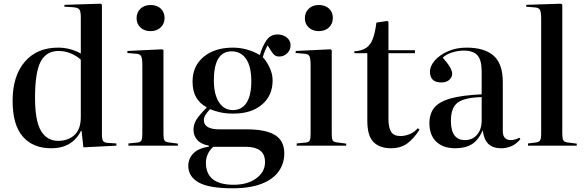

<svg xmlns="http://www.w3.org/2000/svg" viewBox="-20 -786 3159 1036"><path d="M256 14Q158 14 103 -49Q48 -112 48 -242Q48 -376 113.5 -452.5Q179 -529 294 -529Q328 -529 360.5 -520Q393 -511 416 -497V-692Q416 -724 408.5 -734.5Q401 -745 374 -747L327 -750L328 -760L523 -766L530 -761V-60Q530 -36 536 -26Q542 -16 562 -15L608 -12V0L430 9L420 -80H417Q370 14 256 14ZM294 -26Q347 -26 381.5 -57Q416 -88 416 -155V-464Q393 -485 361.5 -498Q330 -511 296 -511Q230 -511 199.5 -453.5Q169 -396 169 -258Q169 -133 201.5 -79.5Q234 -26 294 -26Z M792 -618Q759 -618 738 -637.5Q717 -657 717 -688Q717 -719 738 -739Q759 -759 792 -759Q827 -759 847.5 -739.5Q868 -720 868 -689Q868 -658 847 -638Q826 -618 792 -618ZM673 0V-12L723 -17Q739 -19 743.5 -29Q748 -39 748 -65V-435Q748 -469 742 -482Q736 -495 714 -496L667 -500L668 -511L855 -520L862 -515V-61Q862 -38 867 -29Q872 -20 888 -18L940 -11V0Z M1234 230Q1108 230 1052 198.5Q996 167 996 109Q996 70 1023 42Q1050 14 1107 5V0Q1064 -8 1044 -31.5Q1024 -55 1024 -86Q1024 -115 1039.5 -140Q1055 -165 1094 -204V-208Q1059 -226 1039 -260Q1019 -294 1019 -346Q1019 -430 1079 -479.5Q1139 -529 1237 -529Q1277 -529 1314.5 -518Q1352 -507 1382 -489Q1397 -539 1418.5 -569.5Q1440 -600 1477 -600Q1507 -600 1527.5 -583.5Q1548 -567 1548 -541Q1548 -517 1530 -499Q1512 -481 1487 -481Q1471 -481 1461.5 -488.5Q1452 -496 1443 -511L1424 -541Q1416 -527 1410 -512.5Q1404 -498 1398 -478Q1419 -455 1435 -421Q1451 -387 1451 -352Q1451 -271 1394 -222Q1337 -173 1239 -173Q1199 -173 1168 -180Q1137 -187 1113 -197Q1095 -177 1087.5 -164Q1080 -151 1080 -138Q1080 -88 1165 -88H1314Q1413 -88 1463.5 -57.5Q1514 -27 1514 42Q1514 96 1484 138.5Q1454 181 1392 205.5Q1330 230 1234 230ZM1236 -192Q1285 -192 1310.5 -232Q1336 -272 1336 -347Q1336 -427 1308 -468Q1280 -509 1230 -509Q1134 -509 1134 -352Q1134 -277 1161.5 -234.5Q1189 -192 1236 -192ZM1241 211Q1315 211 1362.5 176.5Q1410 142 1410 89Q1410 45 1382.5 25.5Q1355 6 1306 6H1131Q1112 22 1101.5 45Q1091 68 1091 92Q1091 211 1241 211Z M1700 -618Q1667 -618 1646 -637.5Q1625 -657 1625 -688Q1625 -719 1646 -739Q1667 -759 1700 -759Q1735 -759 1755.5 -739.5Q1776 -720 1776 -689Q1776 -658 1755 -638Q1734 -618 1700 -618ZM1581 0V-12L1631 -17Q1647 -19 1651.5 -29Q1656 -39 1656 -65V-435Q1656 -469 1650 -482Q1644 -495 1622 -496L1575 -500L1576 -511L1763 -520L1770 -515V-61Q1770 -38 1775 -29Q1780 -20 1796 -18L1848 -11V0Z M2089 14Q2029 14 1995.5 -19.5Q1962 -53 1962 -134V-499H1892V-509Q1932 -512 1955.5 -527.5Q1979 -543 1991.5 -576Q2004 -609 2011 -664L2069 -673L2076 -668V-515H2219V-499H2076V-145Q2076 -99 2090 -75.5Q2104 -52 2141 -52Q2165 -52 2190 -62Q2215 -72 2234 -94L2244 -87Q2213 -38 2177.5 -12Q2142 14 2089 14Z M2437 14Q2371 14 2334 -21.5Q2297 -57 2297 -121Q2297 -172 2323 -204.5Q2349 -237 2410.5 -254.5Q2472 -272 2579 -277V-401Q2579 -461 2556.5 -487Q2534 -513 2482 -513Q2450 -513 2418 -502.5Q2386 -492 2369 -475Q2399 -441 2409.5 -421Q2420 -401 2420 -388Q2420 -370 2404.5 -355.5Q2389 -341 2361 -341Q2330 -341 2315 -356Q2300 -371 2300 -398Q2300 -430 2326.5 -460Q2353 -490 2397.5 -509.5Q2442 -529 2497 -529Q2595 -529 2644 -485Q2693 -441 2693 -343V-80Q2693 -53 2704.5 -41.5Q2716 -30 2735 -30Q2758 -30 2783 -43L2788 -35Q2764 -7 2737.5 3.5Q2711 14 2685 14Q2638 14 2614 -10.5Q2590 -35 2585 -83Q2561 -29 2525.5 -7.5Q2490 14 2437 14ZM2489 -30Q2529 -30 2554 -59Q2579 -88 2579 -135V-262Q2488 -260 2450.5 -233Q2413 -206 2413 -134Q2413 -30 2489 -30Z M2829 0V-12L2870 -17Q2889 -19 2894.5 -29Q2900 -39 2900 -66V-688Q2900 -720 2893.5 -732.5Q2887 -745 2865 -746L2819 -750L2820 -760L3007 -766L3014 -761V-63Q3014 -39 3019.5 -29Q3025 -19 3045 -17L3092 -11V0Z"/></svg>

Font: Literata 72pt Medium
Style: Regular
Weight: 500
Designer: Latin by Veronika Burian and Jose Scaglione. Greek by Irene Vlachou. Cyrillic by Vera Evstafieva.
Foundry: TypeTogether
Version: Version 3.002